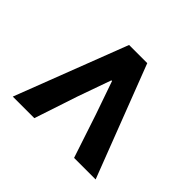

<svg xmlns="http://www.w3.org/2000/svg" viewBox="-123 -801 844 844"><g transform="rotate(-45 299.5 -378.5)"><path d="M39 -121V-255L241 -322L396 -376V-380L241 -435L39 -502V-636L561 -435V-322Z"/></g></svg>

Font: Noto Sans JP ExtraBold
Style: Regular
Weight: 800
Designer: Ryoko NISHIZUKA  (kana, bopomofo & ideographs); Paul D. Hunt (Latin, Greek & Cyrillic); Sandoll Communications , Soo-you
Foundry: Adobe
Version: Version 2.004-H2;hotconv 1.0.118;makeotfexe 2.5.65603